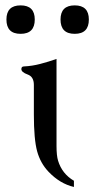

<svg xmlns="http://www.w3.org/2000/svg" viewBox="-20 -704 357 728"><path d="M111.8 -629.9Q111.8 -575.7 58.1 -575.7Q4.4 -575.7 4.4 -629.9Q4.4 -683.6 58.1 -683.6Q111.8 -683.6 111.8 -629.9ZM316.9 -629.9Q316.9 -575.7 263.2 -575.7Q209.5 -575.7 209.5 -629.9Q209.5 -683.6 263.2 -683.6Q316.9 -683.6 316.9 -629.9ZM194.3 -150.4Q194.3 -113.8 200.2 -94.7Q215.3 -44.9 260.3 -18.6V4.9Q207.5 -7.3 164.1 -52.7Q133.3 -85 120.8 -130.4Q108.4 -175.8 108.4 -270V-382.3Q108.4 -413.1 84.7 -421.6Q61 -430.2 61 -441.9Q61 -452.1 70.8 -452.1Q102.1 -453.6 132.8 -461.7Q163.6 -469.7 194.3 -480.5Z"/></svg>

Font: Caudex
Style: Regular
Weight: 400
Version: Version 1.04